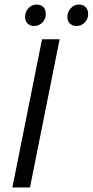

<svg xmlns="http://www.w3.org/2000/svg" viewBox="-20 -830 410 850"><path d="M34.8 0 166.1 -656.3H244L112.7 0ZM131.7 -715Q113.8 -715 102.4 -725.6Q91 -736.3 91 -755.7Q91 -778.2 106.1 -794Q121.3 -809.9 142.1 -809.9Q160 -809.9 171.4 -799Q182.8 -788.1 182.8 -767.9Q182.8 -745.9 167.7 -730.4Q152.5 -715 131.7 -715ZM319 -715Q301.1 -715 289.7 -725.6Q278.3 -736.3 278.3 -755.7Q278.3 -778.2 293.5 -794Q308.6 -809.9 329.4 -809.9Q347.3 -809.9 358.7 -799Q370.2 -788.1 370.2 -767.9Q370.2 -745.9 355 -730.4Q339.9 -715 319 -715Z"/></svg>

Font: Source Sans Variable
Style: Italic
Weight: 200
Italic angle: -11°
Designer: Paul D. Hunt
Foundry: Adobe Systems Incorporated
Version: Version 3.006;hotconv 1.0.111;makeotfexe 2.5.65597